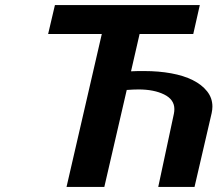

<svg xmlns="http://www.w3.org/2000/svg" viewBox="-20 -742 863 762"><path d="M534 -607 500 -459Q514 -460 528 -460Q542 -460 553 -460Q610 -460 659.5 -451Q709 -442 745 -424Q781 -406 802 -379.5Q823 -353 823 -319Q823 -307 820 -293L752 0H608L670 -290Q671 -295 671.5 -299.5Q672 -304 672 -309Q672 -347 631.5 -367Q591 -387 530 -387Q521 -387 508.5 -386.5Q496 -386 483 -385L394 0H244L384 -607H171L198 -722H773L747 -607Z"/></svg>

Font: Perun
Style: Bold Italic
Weight: 700
Italic angle: -12°
Foundry: Copyright (c) Stefan Peev, Context Ltd, 2016
Version: Version 1.027